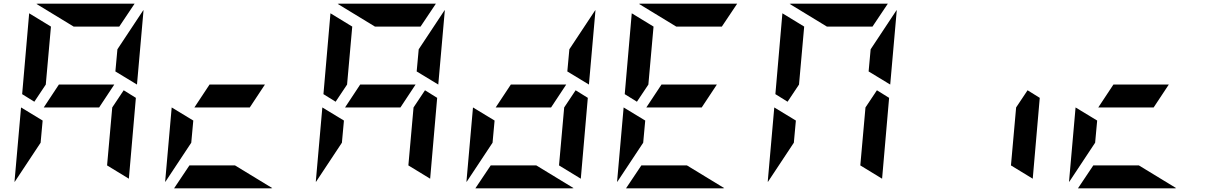

<svg xmlns="http://www.w3.org/2000/svg" viewBox="-20 -1020 6568 1040"><path d="M94 -438 211 -367 200 -247 59 -34V-41ZM650 -531 716 -490 678 -52 560 -124 588 -438ZM517 -438H217L299 -562H599ZM166 -469 100 -510 138 -948 256 -876 228 -562ZM605 -633 616 -753 757 -966V-959L722 -562ZM379 -876 177 -999Q178 -999 180.5 -999.5Q183 -1000 184 -1000H709L626 -876Z M910 -438 1027 -367 1016 -247 875 -34V-41ZM1333 -438H1033L1115 -562H1415ZM1253 -124 1455 -1Q1454 -1 1451.5 -0.5Q1449 0 1448 0H923L1006 -124Z M1726 -438 1843 -367 1832 -247 1691 -34V-41ZM2282 -531 2348 -490 2310 -52 2192 -124 2220 -438ZM2149 -438H1849L1931 -562H2231ZM1798 -469 1732 -510 1770 -948 1888 -876 1860 -562ZM2237 -633 2248 -753 2389 -966V-959L2354 -562ZM2011 -876 1809 -999Q1810 -999 1812.5 -999.5Q1815 -1000 1816 -1000H2341L2258 -876Z M2542 -438 2659 -367 2648 -247 2507 -34V-41ZM3098 -531 3164 -490 3126 -52 3008 -124 3036 -438ZM2965 -438H2665L2747 -562H3047ZM3053 -633 3064 -753 3205 -966V-959L3170 -562ZM2885 -124 3087 -1Q3086 -1 3083.5 -0.5Q3081 0 3080 0H2555L2638 -124Z M3358 -438 3475 -367 3464 -247 3323 -34V-41ZM3781 -438H3481L3563 -562H3863ZM3430 -469 3364 -510 3402 -948 3520 -876 3492 -562ZM3701 -124 3903 -1Q3902 -1 3899.5 -0.5Q3897 0 3896 0H3371L3454 -124ZM3643 -876 3441 -999Q3442 -999 3444.5 -999.5Q3447 -1000 3448 -1000H3973L3890 -876Z M4174 -438 4291 -367 4280 -247 4139 -34V-41ZM4730 -531 4796 -490 4758 -52 4640 -124 4668 -438ZM4246 -469 4180 -510 4218 -948 4336 -876 4308 -562ZM4685 -633 4696 -753 4837 -966V-959L4802 -562ZM4459 -876 4257 -999Q4258 -999 4260.5 -999.5Q4263 -1000 4264 -1000H4789L4706 -876Z M5546 -531 5612 -490 5574 -52 5456 -124 5484 -438Z M5806 -438 5923 -367 5912 -247 5771 -34V-41ZM6229 -438H5929L6011 -562H6311ZM6149 -124 6351 -1Q6350 -1 6347.5 -0.5Q6345 0 6344 0H5819L5902 -124Z"/></svg>

Font: DSEG7 Modern Mini
Style: Bold Italic
Weight: 700
Italic angle: -5°
Designer: Keshikan(Twitter:@keshinomi_88pro)
Version: Version 0.46